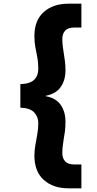

<svg xmlns="http://www.w3.org/2000/svg" viewBox="-20 -831 527 1038"><path d="M350 187Q267 187 216.5 141.5Q166 96 166 10Q166 -17 171 -45.5Q176 -74 181.5 -104.5Q187 -135 187 -167Q187 -199 165 -223Q143 -247 90 -249V-376Q143 -378 165 -400Q187 -422 187 -458Q187 -494 181.5 -522Q176 -550 171 -577Q166 -604 166 -636Q166 -721 216.5 -766Q267 -811 350 -811H420V-682H380Q348 -682 332.5 -665.5Q317 -649 317 -621Q317 -598 319.5 -579Q322 -560 325 -542Q328 -522 331 -500.5Q334 -479 334 -451Q334 -398 308.5 -361Q283 -324 227 -313V-311Q283 -301 308.5 -263.5Q334 -226 334 -173Q334 -144 331 -120.5Q328 -97 324 -76Q321 -58 319 -40.5Q317 -23 317 -3Q317 25 332.5 41.5Q348 58 380 58H420V187Z"/></svg>

Font: Rethink Sans ExtraBold
Style: Regular
Weight: 800
Designer: The Rethink Sans project authors (Hans Thiessen). DM Sans designed by Colophon Foundry.
Foundry: Rethink Communications LLC
Version: Version 1.001